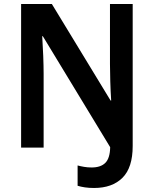

<svg xmlns="http://www.w3.org/2000/svg" viewBox="-20 -734 765 955"><path d="M448 201Q423 201 402.5 198Q382 195 366 190V89Q381 93 398.5 96Q416 99 436 99Q481 99 504 76Q527 53 528 -2L193 -554H190Q193 -510 195 -456.5Q197 -403 197 -367V0H85V-714H238L530 -234H533Q530 -279 528.5 -329.5Q527 -380 527 -415V-714H640V-8Q640 100 589 150.5Q538 201 448 201Z"/></svg>

Font: Noto Sans Sinhala UI SemiCondensed SemiBold
Style: Regular
Weight: 600
Width: 4
Designer: Jelle Bosma - Monotype Design Team
Foundry: Monotype Imaging Inc.
Version: Version 2.006; ttfautohint (v1.8.4.7-5d5b)